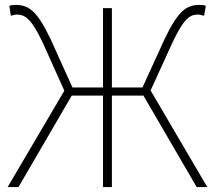

<svg xmlns="http://www.w3.org/2000/svg" viewBox="-20 -759 872 779"><path d="M591 -392 681 -589C729 -690 753 -700 786 -700C789 -700 797 -698 808 -695L815 -735C810 -738 802 -739 790 -739C738 -739 704 -718 648 -601L558 -404H434V-726H398V-404H274L185 -601C129 -718 95 -739 43 -739C31 -739 23 -738 18 -735L24 -695C36 -698 43 -700 46 -700C78 -700 104 -690 152 -589L241 -391L11 0H55L271 -371H398V0H434V-371H562L778 0H821Z"/></svg>

Font: SSpoqa Han Sans Neo Thin
Style: Regular
Weight: 100
Designer: [Spoqa Han Sans Neo] Dong-huui Kim  Younghwa Kang  Yujin Lee  [Noto Sans] Ryoko NISHIZUKA  (kana & ideographs); Paul D. 
Foundry: Spoqa (http://www.spoqa-han-sans.com)
Version: Version 1.000